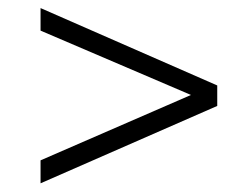

<svg xmlns="http://www.w3.org/2000/svg" viewBox="-20 -488 610 464"><path d="M505 -232 78 -45V-100.5L441.5 -258.5L78 -414V-468.5L505 -281.5Z"/></svg>

Font: Newsreader 6pt Light
Style: Regular
Weight: 300
Designer: Hugues Gentile
Foundry: Production Type
Version: Version 1.003; ttfautohint (v1.8.3)